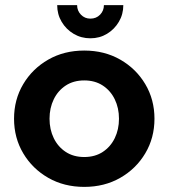

<svg xmlns="http://www.w3.org/2000/svg" viewBox="-20 -720 660 752"><path d="M310 12Q231 12 169 -23.5Q107 -59 71 -119.5Q35 -180 35 -255Q35 -330 71 -390.5Q107 -451 169 -486.5Q231 -522 310 -522Q389 -522 451 -486.5Q513 -451 549 -390.5Q585 -330 585 -255Q585 -180 549 -119.5Q513 -59 451 -23.5Q389 12 310 12ZM310 -105Q352 -105 382.5 -125Q413 -145 429.5 -179Q446 -213 446 -255Q446 -297 429.5 -331Q413 -365 382.5 -385Q352 -405 310 -405Q268 -405 237.5 -385Q207 -365 190.5 -331Q174 -297 174 -255Q174 -213 190.5 -179Q207 -145 237.5 -125Q268 -105 310 -105ZM334 -570Q298 -570 268.5 -587.5Q239 -605 221.5 -634.5Q204 -664 204 -700H282Q282 -678 297 -662.5Q312 -647 334 -647Q357 -647 372 -662.5Q387 -678 387 -700H463Q463 -664 445.5 -634.5Q428 -605 399 -587.5Q370 -570 334 -570Z"/></svg>

Font: MuseoModerno Thin SemiBold
Style: Regular
Weight: 600
Version: Version 1.003